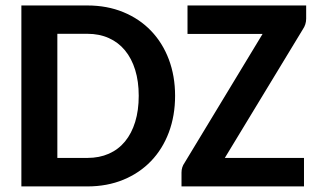

<svg xmlns="http://www.w3.org/2000/svg" viewBox="-20 -668 1136 688"><path d="M56.6 0ZM607.4 -324.7Q607.4 -253.4 585 -193.6Q562.5 -133.8 521.2 -90.8Q480 -47.9 421.9 -23.9Q363.8 0 293 0H56.6V-648.4H293Q363.8 -648.4 421.9 -624.5Q480 -600.6 521.2 -557.6Q562.5 -514.6 585 -455.1Q607.4 -395.5 607.4 -324.7ZM477.1 -324.7Q477.1 -376.5 464.4 -417.5Q451.7 -458.5 428 -487.3Q404.3 -516.1 370.1 -531.5Q335.9 -546.9 293 -546.9H185.5V-102.1H293Q335.9 -102.1 370.1 -117.2Q404.3 -132.3 428 -161.1Q451.7 -189.9 464.4 -231.2Q477.1 -272.5 477.1 -324.7ZM1077.1 -648.4V-601.1Q1077.1 -580.1 1064.9 -562.5L785.6 -102.1H1069.3V0H630.4V-49.8Q630.4 -69.3 641.6 -85L920.9 -546.4H651.9V-648.4Z"/></svg>

Font: Carlito
Style: Bold
Weight: 700
Designer: Lukasz Dziedzic
Foundry: tyPoland Lukasz Dziedzic
Version: Version 1.104